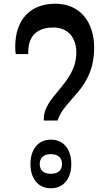

<svg xmlns="http://www.w3.org/2000/svg" viewBox="-20 -998 579 1034"><path d="M290 -349C329 -470 487 -516 487 -742C487 -877 413 -978 278 -978C144 -978 62 -893 62 -746C62 -728 63 -716 65 -707H132V-717C132 -819 197 -850 267 -850C347 -850 391 -794 391 -716C391 -544 209 -481 216 -349ZM254 16C323 16 364 -37 364 -114C364 -193 323 -246 254 -246C185 -246 144 -193 144 -114C144 -37 185 16 254 16ZM254 -62C212 -62 194 -84 194 -114C194 -145 212 -168 254 -168C296 -168 314 -145 314 -114C314 -84 296 -62 254 -62Z"/></svg>

Font: Noto Serif Myanmar ExtCond
Style: Regular
Weight: 400
Width: 2
Designer: Ben Mitchell and the Monotype Design Team
Foundry: Monotype Imaging Inc.
Version: Version 2.106